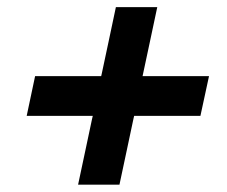

<svg xmlns="http://www.w3.org/2000/svg" viewBox="-20 -570 635 536"><path d="M198 -54.5Q208.5 -104 218.5 -150.8Q228.5 -197.5 237 -238L239 -246.5H54.5L78 -357.5H262.5L264 -364Q273 -406 283 -453.2Q293 -500.5 303.5 -550H419Q408.5 -500.5 398.5 -453.5Q388.5 -406.5 379.5 -364.5L378 -357.5H563.5L539.5 -246.5H354.5L352.5 -238Q344 -197.5 334 -150.8Q324 -104 313.5 -54.5Z"/></svg>

Font: Commissioner SemiBold
Style: Italic
Weight: 600
Italic angle: -12°
Designer: Kostas Bartsokas
Foundry: Kostas Bartsokas
Version: Version 1.000; ttfautohint (v1.8.3)